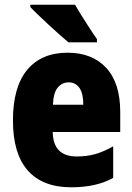

<svg xmlns="http://www.w3.org/2000/svg" viewBox="-20 -786 563 816"><path d="M267 -562Q372 -562 431.5 -497.5Q491 -433 491 -310V-225H204Q206 -121 306 -121Q349 -121 384.5 -131Q420 -141 461 -164V-30Q390 10 283 10Q161 10 98 -61.5Q35 -133 35 -274Q35 -416 95.5 -489Q156 -562 267 -562ZM272 -436Q244 -436 225.5 -414Q207 -392 205 -341H334Q334 -389 317.5 -412.5Q301 -436 272 -436ZM299 -766Q310 -746 328 -717.5Q346 -689 363.5 -662Q381 -635 392 -620V-606H271Q257 -618 234.5 -637.5Q212 -657 187.5 -680Q163 -703 142 -723Q121 -743 109 -756V-766Z"/></svg>

Font: Noto Sans Gujarati Condensed Black
Style: Regular
Weight: 900
Width: 3
Designer: Jelle Bosma - Monotype Design Team, Universal Thirst
Foundry: Monotype Imaging Inc.
Version: Version 2.106; ttfautohint (v1.8.4.7-5d5b)